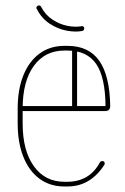

<svg xmlns="http://www.w3.org/2000/svg" viewBox="-20 -671 454 695"><path d="M53 -269Q49 -269 47.5 -271.5Q46 -274 46 -278Q46 -282 47.5 -284.5Q49 -287 53 -287H362Q361 -393 327.5 -440.5Q294 -488 224 -488H213Q143 -488 102.5 -432.5Q62 -377 62 -278V-224Q62 -126 102.5 -69.5Q143 -13 213 -13H224Q263 -13 293 -30.5Q323 -48 342 -84Q345 -88 350 -88Q355 -88 357 -85.5Q359 -83 359 -79Q359 -76 358 -75Q334 -37 300.5 -16.5Q267 4 224 4H213Q161 4 123 -24Q85 -52 64.5 -103.5Q44 -155 44 -224V-278Q44 -347 64.5 -398Q85 -449 123 -477Q161 -505 213 -505H224Q301 -505 339 -451.5Q377 -398 379 -288Q379 -269 361 -269ZM259 -282Q259 -278 256 -276Q253 -274 250 -274Q246 -274 243.5 -276Q241 -278 241 -282V-490Q241 -493 243.5 -496Q246 -499 250 -499Q253 -499 256 -496Q259 -493 259 -490ZM129 -646Q144 -617 170 -600Q196 -583 224 -577.5Q252 -572 274 -576Q278 -577 281 -575.5Q284 -574 285 -570Q285 -566 283.5 -563Q282 -560 278 -559Q254 -554 221.5 -560Q189 -566 159.5 -585.5Q130 -605 113 -639Q113 -639 112.5 -639.5Q112 -640 112 -640Q111 -644 113 -647Q115 -650 119 -651Q122 -652 125 -650.5Q128 -649 129 -646Z"/></svg>

Font: Libertine-Super Thin
Style: Regular
Weight: 100
Designer: Bastien Sozeau
Foundry: NBR — Bastien Sozeau
Version: Version 2.003;gftools[0.9.33]